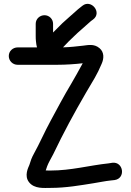

<svg xmlns="http://www.w3.org/2000/svg" viewBox="-20 -873 670 984"><path d="M404 -548.8C401.8 -544.8 398 -538 394.1 -531C382.7 -509.7 366.6 -481 345.5 -444.7C306.7 -380.1 273.2 -316.5 240 -255C208.4 -197.4 182.1 -135.9 154.2 -86.2C142.4 -65.1 136.9 -49 130.4 -27.4C125.1 -14.6 102.6 27.7 128.9 61C156.5 96 206.2 90 239 90C318.1 90 391.5 76.8 458.4 66.2C492.6 60.8 518.1 55 547.6 51.9L567.1 49.8C626 41.4 612.8 -45.9 555.5 -38.8L536.7 -35.8C435.8 -25.1 344.7 1 239 1C229.7 1 222.8 1 214.3 0.7C216.1 -4.4 219 -12.3 221.7 -21C228.1 -38.3 239.9 -58 252.4 -81.8C305.5 -192.9 359.3 -292.3 421.6 -399.4C455.5 -456.9 478.5 -491.5 500.9 -545.9C512.9 -572.2 515.1 -604.9 490.2 -626C461.6 -650.5 428.6 -641.3 405.4 -638.9C374.4 -635.6 340.7 -631.2 302.9 -630.3C312.5 -640.7 321.1 -649.8 331.3 -660C350.6 -677.9 374.6 -702.8 393.9 -718.7C414 -735.3 430.3 -752.3 446.2 -765.1L456.7 -772.8C505.5 -808.3 447.1 -879.3 402.4 -843.5L392.7 -835.8C384.5 -829.6 374.6 -821.3 365 -812.3C345.7 -794.5 321.8 -774.9 299.8 -754.2C288.4 -743.4 279.5 -733.2 269.6 -724L252 -706.4V-751C252 -775.3 232.3 -795 208 -795C185 -795 163 -777 163 -751V-688C163 -678 163.3 -669.9 164.2 -662.1L166.2 -645.9C166.3 -645.3 166.4 -644.3 166.6 -643.6L169.6 -630H70C47 -630 25 -612 25 -586C25 -561.2 45.2 -541 70 -541H274C319 -541 365.8 -544.4 404 -548.8Z"/></svg>

Font: Just Breathe
Style: Bd
Weight: 400
Foundry: Cannot Into Space Fonts
Version: Version 0.72